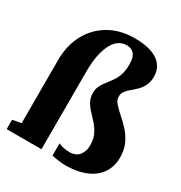

<svg xmlns="http://www.w3.org/2000/svg" viewBox="-185 -916 993 1056"><g transform="rotate(30 312.0 -388.0)"><path d="M381 11Q363 11 336.2 7.2Q309.5 3.5 295.5 0V-78Q307.5 -72 326 -67.5Q344.5 -63 365 -63Q406.5 -63 426.8 -88.8Q447 -114.5 447 -151.5Q447 -190.5 433.8 -218.8Q420.5 -247 401 -269.2Q381.5 -291.5 361.8 -312Q342 -332.5 328.8 -355.8Q315.5 -379 315.5 -409Q315.5 -435.5 325 -454.8Q334.5 -474 348.8 -491.8Q363 -509.5 377.5 -530Q392 -550.5 401.8 -578Q411.5 -605.5 411.5 -646Q411.5 -688.5 395.2 -709.2Q379 -730 347 -730Q308.5 -730 281.5 -701.8Q254.5 -673.5 240 -620Q225.5 -566.5 225.5 -491.5V0H4.5V-59.5L59.5 -70V-471Q59.5 -562.5 97 -633.2Q134.5 -704 203.8 -744.8Q273 -785.5 366.5 -785.5Q431.5 -785.5 475 -769.8Q518.5 -754 540.2 -725Q562 -696 562 -655.5Q562 -621 550.5 -598Q539 -575 522.2 -558.2Q505.5 -541.5 488.5 -527.8Q471.5 -514 460 -499Q448.5 -484 448.5 -463.5Q448.5 -441.5 466.2 -421.5Q484 -401.5 509.8 -379Q535.5 -356.5 561.5 -328.5Q587.5 -300.5 605.2 -263Q623 -225.5 623 -175Q623 -134 607.5 -99.8Q592 -65.5 561.5 -40.8Q531 -16 485.8 -2.5Q440.5 11 381 11Z"/></g></svg>

Font: Merriweather 36pt Black
Style: Regular
Weight: 900
Version: Version 2.100